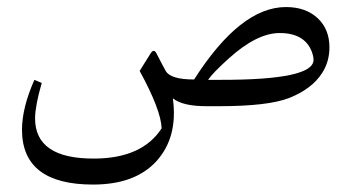

<svg xmlns="http://www.w3.org/2000/svg" viewBox="-20 -297 984 537"><path d="M557.1 0Q490.7 0 463.4 -22Q478.5 86.4 417.5 153.8Q357.9 219.2 240.2 219.2Q42 219.2 41.5 66.4Q41.5 4.4 76.2 -73.7L96.7 -64.9Q78.6 -2 78.1 32.7Q77.1 147.5 244.1 146.5Q377.4 146 432.1 62Q430.2 10.3 370.6 -98.6L401.4 -147.9Q410.2 -161.6 417.5 -147.9Q436 -111.8 443.8 -98.1Q457.5 -74.7 522.9 -74.7Q652.3 -277.3 779.8 -277.3Q835.4 -277.3 869.1 -245.6Q901.4 -214.8 901.4 -164.6Q901.4 -124.5 880.9 -92.8Q852.5 -48.3 788.6 -22.9Q729.5 0 593.3 0ZM562 -73.7H595.7Q856.9 -73.2 856.9 -129.4Q856.9 -139.2 852.1 -152.3Q832 -204.6 762.2 -204.6Q698.2 -204.6 619.1 -132.8Q574.2 -92.3 562 -73.7ZM240.2 219.2Z"/></svg>

Font: Parastoo Print
Style: Print
Weight: 400
Foundry: Saber Rastikerdar (saber.rastikerdar@gmail.com)
Version: Version 1.0.0-alpha5